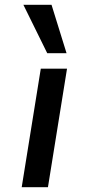

<svg xmlns="http://www.w3.org/2000/svg" viewBox="-20 -785 371 805"><path d="M71 0 151 -497H261L181 0ZM178 -562 78 -765H196L259 -562Z"/></svg>

Font: Nunito Sans 7pt Expanded Medium
Style: Italic
Weight: 500
Width: 7
Italic angle: -9°
Designer: Vernon Adams
Foundry: Vernon Adams
Version: Version 3.101;gftools[0.9.27]